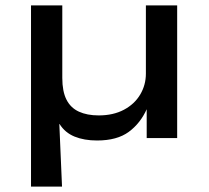

<svg xmlns="http://www.w3.org/2000/svg" viewBox="-20 -512 774 712"><path d="M95 180V-492H211V-223Q211 -173 226.5 -142.5Q242 -112 272.5 -98Q303 -84 346 -84Q400 -84 439.5 -105Q479 -126 500 -161.5Q521 -197 521 -239V-492H637V0H524V-109H525Q501 -55 457.5 -23Q414 9 340 9Q292 9 256.5 -5.5Q221 -20 201 -52H200L210 180Z"/></svg>

Font: Nunito Sans 10pt Expanded SemiBold
Style: Regular
Weight: 600
Width: 7
Designer: Vernon Adams
Foundry: Vernon Adams
Version: Version 3.101;gftools[0.9.27]